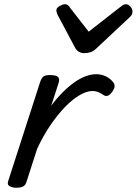

<svg xmlns="http://www.w3.org/2000/svg" viewBox="-20 -868 643 903"><path d="M56 15Q40 15 26 8Q12 1 19 -18L169 -483Q176 -503 185.5 -509Q195 -515 214 -515Q245 -515 253.5 -505.5Q262 -496 255 -476L221 -371Q247 -406 274.5 -433.5Q302 -461 329.5 -480.5Q357 -500 383 -509.5Q409 -519 432 -519Q457 -519 477.5 -509Q498 -499 509 -485Q519 -475 519 -464Q519 -453 509 -438Q498 -422 487.5 -418Q477 -414 467 -421Q453 -431 440.5 -435.5Q428 -440 415 -440Q388 -440 354.5 -420.5Q321 -401 286 -365Q251 -329 217 -279Q183 -229 155 -169L104 -11Q100 2 89.5 8.5Q79 15 56 15ZM572 -848Q584 -848 593.5 -837Q603 -826 603 -814Q603 -804 599.5 -798.5Q596 -793 592 -789L433 -640Q419 -627 405.5 -622.5Q392 -618 375 -618Q362 -618 351 -624.5Q340 -631 333 -644L252 -796Q248 -804 246.5 -809.5Q245 -815 245 -819Q245 -831 260 -839.5Q275 -848 284 -848Q295 -848 300.5 -843Q306 -838 310 -831L397 -719L543 -833Q550 -838 556.5 -843Q563 -848 572 -848Z"/></svg>

Font: Playwrite SK
Style: Regular
Weight: 400
Designer: Veronika Burian, José Scaglione
Foundry: TypeTogether
Version: Version 1.002